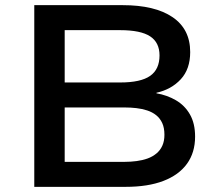

<svg xmlns="http://www.w3.org/2000/svg" viewBox="-20 -725 859 745"><path d="M113 0V-705H456Q581 -705 649.5 -658.5Q718 -612 718 -523Q718 -457 681.5 -417.5Q645 -378 587 -365V-363Q628 -356 662.5 -336Q697 -316 717 -281Q737 -246 737 -195Q737 -133 705.5 -89.5Q674 -46 614 -23Q554 0 468 0ZM231 -97H464Q487 -97 510 -100Q533 -103 552.5 -110Q572 -117 587 -129.5Q602 -142 610 -160Q618 -178 618 -202Q618 -229 609.5 -247.5Q601 -266 586 -278Q571 -290 551 -296.5Q531 -303 509 -305.5Q487 -308 465 -308H231ZM231 -405H447Q526 -405 562.5 -430.5Q599 -456 599 -510Q599 -560 562.5 -584Q526 -608 446 -608H231Z"/></svg>

Font: Nunito Sans 7pt SemiExpanded SemiBold
Style: Regular
Weight: 600
Width: 6
Designer: Vernon Adams
Foundry: Vernon Adams
Version: Version 3.101;gftools[0.9.27]